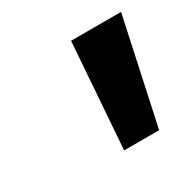

<svg xmlns="http://www.w3.org/2000/svg" viewBox="-78 -941 444 441"><g transform="rotate(-30 144.5 -720.5)"><path d="M156.6 -860 136.3 -581H229.1L289.2 -860Z"/></g></svg>

Font: Blink
Style: Obl
Weight: 400
Designer: Mew Too
Foundry: Cannot Into Space Fonts
Version: Version 001.000